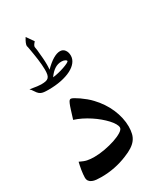

<svg xmlns="http://www.w3.org/2000/svg" viewBox="-211 -890 796 926"><g transform="rotate(-30 187.5 -427.0)"><path d="M90.3 -350.1Q99.6 -380.4 105.5 -398.9Q111.3 -417.5 115.7 -427.5Q120.1 -437.5 123.5 -440.9Q127 -444.3 131.3 -444.3Q136.2 -444.3 147.2 -438.2Q158.2 -432.1 171.9 -422.6Q185.5 -413.1 199.7 -401.4Q213.9 -389.6 224.6 -377.9Q243.7 -357.9 259 -335Q274.4 -312 284.9 -287.6Q295.4 -263.2 301 -238Q306.6 -212.9 306.6 -189Q306.6 -166.5 302.2 -149.2Q297.9 -131.8 287.6 -118.2Q277.3 -104.5 260 -93.3Q242.7 -82 216.8 -71.8Q182.6 -57.6 146.2 -50.3Q109.9 -43 70.8 -43Q56.6 -43 43.7 -44.2Q30.8 -45.4 21 -49.6Q11.2 -53.7 5.6 -61.3Q0 -68.8 0 -81.1Q0 -88.4 1 -99.1Q2 -109.9 3.9 -121.6Q5.9 -133.3 8.1 -144Q10.3 -154.8 12.2 -162.1Q23.4 -156.7 32.7 -153.1Q42 -149.4 51 -147.5Q60.1 -145.5 69.8 -144.8Q79.6 -144 91.3 -144Q118.2 -144 148.9 -149.7Q179.7 -155.3 206.1 -164.1Q232.4 -172.9 250 -183.8Q267.6 -194.8 267.6 -205.6Q267.6 -214.8 260.3 -227.5Q252.9 -240.2 240 -254.2Q227.1 -268.1 210 -282.5Q192.9 -296.9 173.1 -309.8Q153.3 -322.8 132.1 -333.3Q110.8 -343.8 90.3 -350.1ZM208.5 -610.4Q208.5 -614.3 200.4 -618.2Q192.4 -622.1 181.6 -622.1Q160.6 -622.1 142.8 -610.4Q125 -598.6 109.4 -576.2Q123.5 -577.6 140.9 -581.8Q158.2 -585.9 173.1 -591.1Q188 -596.2 198.2 -601.3Q208.5 -606.4 208.5 -610.4ZM235.8 -624.5Q235.8 -605 222.9 -588.4Q210 -571.8 186.8 -560.1Q163.6 -548.3 131.3 -541.7Q99.1 -535.2 61 -535.2Q45.4 -535.2 35.4 -536.4Q25.4 -537.6 17.8 -541.5Q10.3 -545.4 3.7 -553.7Q-2.9 -562 -11.7 -575.7V-575.2Q-12.7 -576.2 -14.9 -578.9Q-17.1 -581.5 -18.6 -583Q6.3 -578.6 21.2 -576.9Q36.1 -575.2 42.5 -575.2Q58.1 -575.2 68.1 -577.4Q78.1 -579.6 83.7 -585.4Q89.4 -591.3 91.6 -601.6Q93.8 -611.8 93.8 -627.9Q93.8 -640.6 92.5 -656.2Q91.3 -671.9 89.1 -687.7Q86.9 -703.6 84.5 -718.5Q82 -733.4 80.1 -744.9Q78.1 -756.3 76.7 -763.4Q75.2 -770.5 74.7 -770.5V-770Q74.7 -784.2 91.8 -811L119.6 -771Q105.5 -755.9 105.5 -747.6Q105.5 -746.1 106.2 -742.2Q106.9 -738.3 107.7 -733.4Q108.4 -728.5 108.9 -724.4Q109.4 -720.2 109.4 -717.8Q111.3 -699.7 112.8 -680.9Q114.3 -662.1 114.3 -644.5Q114.3 -629.9 112.8 -616.7Q165 -668.9 200.2 -668.9Q216.8 -668.9 226.3 -656.2Q235.8 -643.6 235.8 -624.5Z"/></g></svg>

Font: XB Niloofar
Style: Regular
Weight: 400
Designer: Behnam
Foundry: Irmug
Version: Version 7.201 2008